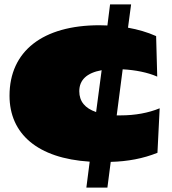

<svg xmlns="http://www.w3.org/2000/svg" viewBox="-20 -816 777 867"><path d="M477 -796 465 -701 429 -702C173 -702 23 -585 23 -384C23 -212 149 -101 385 -86L370 31H465L480 -85C557 -87 626 -100 691 -126L701 -327C650 -306 590 -295 525 -295H507L534 -503C591 -500 647 -489 690 -470L685 -653C645 -671 602 -683 558 -691L572 -796ZM338 -404C338 -455 372 -487 439 -499L414 -310C364 -327 338 -358 338 -404Z"/></svg>

Font: Mattone Black
Style: Regular
Weight: 900
Width: 6
Designer: Nunzio Mazzaferro
Foundry: Collletttivo
Version: Version 2.000;Glyphs 3.2 (3217)